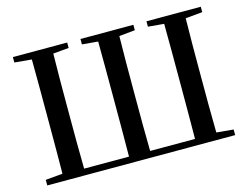

<svg xmlns="http://www.w3.org/2000/svg" viewBox="-100 -899 1371 1062"><g transform="rotate(-15 586.0 -367.5)"><path d="M207 0H1124V-32L1027 -41C1025 -141 1025 -242 1025 -347V-391C1025 -494 1025 -596 1027 -695L1124 -704V-735H813V-704L904 -696C905 -596 905 -494 905 -391V-347C905 -240 905 -137 904 -37H647C645 -137 645 -240 645 -347V-391C645 -494 645 -596 647 -695L738 -704V-735H435V-704L526 -696C527 -596 527 -494 527 -391V-347C527 -241 527 -139 526 -37H269C267 -137 267 -240 267 -347V-391C267 -494 267 -596 269 -696L359 -704V-735H48V-704L146 -695C147 -596 147 -494 147 -391V-347C147 -242 147 -141 146 -41L48 -32V0Z"/></g></svg>

Font: Noto Serif CJK KR SemiBold
Style: Regular
Weight: 600
Designer: Ryoko NISHIZUKA 西塚涼子 (kana & ideographs); Frank Grießhammer (Latin, Greek & Cyrillic); Wenlong ZHANG 张文龙 (bopomofo); San
Foundry: Adobe
Version: Version 2.001;hotconv 1.1.0;makeotfexe 2.6.0